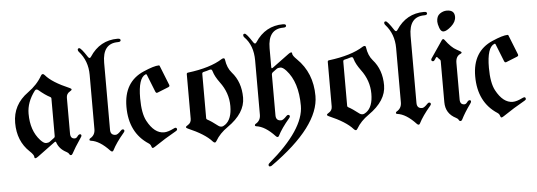

<svg xmlns="http://www.w3.org/2000/svg" viewBox="-55 -872 3443 1230"><g transform="rotate(-5 1667.0 -257.0)"><path d="M132.8 -415Q192.9 -458 225.1 -515.1Q229.5 -522.9 236.1 -522.9Q242.7 -522.9 249.5 -514.6Q290 -466.3 401.9 -418.5Q412.1 -414.1 412.1 -408.9Q412.1 -403.8 399.9 -397Q377.4 -384.3 377.4 -358.4V-128.4Q377.4 -94.7 405.8 -94.7Q415.5 -94.7 423.8 -106.4Q432.1 -118.2 440.4 -118.2Q449.2 -118.2 449.2 -108.4Q449.2 -104 441.4 -93.3Q401.4 -34.7 382.8 1Q378.4 9.8 371.3 9.8Q364.3 9.8 360.4 1.5Q356.4 -6.8 344.7 -12.7Q298.8 -36.1 284.2 -80.1Q282.7 -84.5 279.8 -84.5Q276.9 -84.5 272.9 -81.5L160.2 1.5Q148.9 9.8 142.8 9.8Q136.7 9.8 136.7 1Q136.7 -12.7 109.9 -37.6Q33.2 -109.4 33.2 -226.6Q33.2 -343.8 132.8 -415ZM124 -277.8Q124 -168.9 183.1 -104.5Q204.6 -81.1 219.7 -81.1Q234.9 -81.1 244.1 -87.9L272.9 -109.4Q278.3 -113.3 278.3 -119.6V-363.3Q278.3 -369.1 272.5 -372.1Q240.7 -388.2 199.7 -422.9Q193.4 -428.2 187.5 -428.2Q181.6 -428.2 176.8 -421.9Q124 -352.5 124 -277.8Z M473.6 -658.7Q473.6 -668 483.9 -668Q495.1 -668 534.2 -607.9Q539.6 -599.6 544.7 -599.6Q549.8 -599.6 554.2 -606.9Q619.6 -707 733.9 -707Q752.4 -707 752.4 -696Q752.4 -685.1 733.9 -685.1Q634.8 -685.1 634.8 -561V-129.9Q634.8 -94.7 668.5 -94.7Q681.2 -94.7 703.6 -118.7Q710 -125.5 714.8 -125.5Q726.1 -125.5 726.1 -115.2Q726.1 -110.8 720.2 -104Q669.4 -44.4 645.5 2.9Q642.1 9.8 636.7 9.8Q631.3 9.8 625 2.9Q562.5 -64 506.3 -70.8Q498 -71.8 498 -77.6Q498 -83.5 503.4 -86.4Q535.6 -104 535.6 -142.6V-492.2Q535.6 -582.5 479 -645.5Q473.6 -650.9 473.6 -658.7Z M752.4 -267.1Q752.4 -427.7 882.8 -483.9Q951.2 -513.7 982.4 -513.7Q985.8 -513.7 987.3 -510.3L1037.6 -383.8Q1038.6 -381.3 1038.6 -378.9Q1038.6 -372.6 1031.2 -369.6L959.5 -340.8Q957 -339.8 954.6 -339.8Q948.2 -339.8 945.3 -347.7L900.9 -459.5Q898.9 -464.4 896.5 -464.4Q894 -464.4 892.6 -463.9Q844.7 -444.8 844.7 -314Q844.7 -216.8 871.1 -167.5Q916 -83.5 978.5 -83.5Q1003.9 -83.5 1043 -103Q1049.8 -106.4 1052.7 -106.4Q1063 -106.4 1063 -94.7Q1063 -89.4 1054.2 -84.5Q981.9 -43.9 912.1 3.4Q902.8 9.8 897.5 9.8Q892.1 9.8 888.9 -2Q885.7 -13.7 874.5 -21Q752.4 -100.1 752.4 -267.1Z M1133.3 -116.2Q1155.8 -128.9 1155.8 -154.8V-441.4Q1155.8 -450.2 1163.6 -451.2Q1309.1 -469.2 1386.7 -519Q1392.6 -522.9 1399.4 -522.9Q1406.2 -522.9 1407.7 -513.2Q1415 -460 1443.4 -427.7Q1502 -361.8 1502 -261.2Q1502 -161.6 1387.2 -82Q1335 -45.9 1308.1 0.5Q1302.7 9.8 1296.9 9.8Q1291 9.8 1283.7 1.5Q1240.2 -47.9 1131.3 -94.7Q1121.1 -99.1 1121.1 -104.2Q1121.1 -109.4 1133.3 -116.2ZM1254.9 -149.9Q1254.9 -144 1260.7 -141.1Q1287.1 -127.4 1329.6 -94.2Q1337.9 -87.9 1348.4 -87.9Q1358.9 -87.9 1372.6 -98.1Q1416 -129.9 1416 -214.8Q1416 -299.8 1362.3 -371.1Q1331.5 -413.1 1322.8 -444.3Q1318.8 -458.5 1312 -458.5Q1305.2 -458.5 1298.8 -456.1Q1286.6 -451.7 1264.2 -446.8Q1254.9 -444.8 1254.9 -435.5Z M1537.6 -658.7Q1537.6 -668 1547.9 -668Q1559.1 -668 1598.1 -607.9Q1603.5 -599.6 1608.6 -599.6Q1613.8 -599.6 1618.2 -606.9Q1683.6 -707 1797.9 -707Q1816.4 -707 1816.4 -696Q1816.4 -685.1 1797.9 -685.1Q1698.7 -685.1 1698.7 -561V-440.9Q1698.7 -432.6 1701.9 -432.6Q1705.1 -432.6 1708.5 -435.1L1816.4 -514.6Q1827.6 -522.9 1833.7 -522.9Q1839.8 -522.9 1839.8 -514.2Q1839.8 -501.5 1866.7 -475.6Q1964.8 -380.4 1964.8 -231.4Q1964.8 -36.6 1647.9 188.5Q1642.6 192.9 1634.8 192.9Q1627 192.9 1627 182.6Q1627 177.2 1633.3 171.9Q1866.2 -24.9 1866.2 -177Q1866.2 -329.1 1793.5 -408.7Q1772 -432.1 1756.6 -432.1Q1741.2 -432.1 1732.4 -425.8L1706.5 -406.7Q1698.7 -400.9 1698.7 -390.1V-129.9Q1698.7 -94.7 1732.4 -94.7Q1745.1 -94.7 1767.6 -118.7Q1773.9 -125.5 1778.8 -125.5Q1790 -125.5 1790 -115.2Q1790 -110.8 1784.2 -104Q1733.4 -44.4 1709.5 2.9Q1706.1 9.8 1700.7 9.8Q1695.3 9.8 1689 2.9Q1626.5 -64 1570.3 -70.8Q1562 -71.8 1562 -77.6Q1562 -83.5 1567.4 -86.4Q1599.6 -104 1599.6 -142.6V-492.2Q1599.6 -588.9 1543 -645.5Q1537.6 -650.9 1537.6 -658.7Z M2040 -116.2Q2062.5 -128.9 2062.5 -154.8V-441.4Q2062.5 -450.2 2070.3 -451.2Q2215.8 -469.2 2293.5 -519Q2299.3 -522.9 2306.2 -522.9Q2313 -522.9 2314.5 -513.2Q2321.8 -460 2350.1 -427.7Q2408.7 -361.8 2408.7 -261.2Q2408.7 -161.6 2293.9 -82Q2241.7 -45.9 2214.8 0.5Q2209.5 9.8 2203.6 9.8Q2197.8 9.8 2190.4 1.5Q2147 -47.9 2038.1 -94.7Q2027.8 -99.1 2027.8 -104.2Q2027.8 -109.4 2040 -116.2ZM2161.6 -149.9Q2161.6 -144 2167.5 -141.1Q2193.8 -127.4 2236.3 -94.2Q2244.6 -87.9 2255.1 -87.9Q2265.6 -87.9 2279.3 -98.1Q2322.8 -129.9 2322.8 -214.8Q2322.8 -299.8 2269 -371.1Q2238.3 -413.1 2229.5 -444.3Q2225.6 -458.5 2218.8 -458.5Q2211.9 -458.5 2205.6 -456.1Q2193.4 -451.7 2170.9 -446.8Q2161.6 -444.8 2161.6 -435.5Z M2444.3 -658.7Q2444.3 -668 2454.6 -668Q2465.8 -668 2504.9 -607.9Q2510.3 -599.6 2515.4 -599.6Q2520.5 -599.6 2524.9 -606.9Q2590.3 -707 2704.6 -707Q2723.1 -707 2723.1 -696Q2723.1 -685.1 2704.6 -685.1Q2605.5 -685.1 2605.5 -561V-129.9Q2605.5 -94.7 2639.2 -94.7Q2651.9 -94.7 2674.3 -118.7Q2680.7 -125.5 2685.5 -125.5Q2696.8 -125.5 2696.8 -115.2Q2696.8 -110.8 2690.9 -104Q2640.1 -44.4 2616.2 2.9Q2612.8 9.8 2607.4 9.8Q2602.1 9.8 2595.7 2.9Q2533.2 -64 2477.1 -70.8Q2468.8 -71.8 2468.8 -77.6Q2468.8 -83.5 2474.1 -86.4Q2506.3 -104 2506.3 -142.6V-492.2Q2506.3 -582.5 2449.7 -645.5Q2444.3 -650.9 2444.3 -658.7Z M2724.1 0ZM2783.7 -637.2Q2783.7 -672.4 2805.2 -687.5Q2826.7 -702.6 2850.1 -702.6Q2899.9 -702.6 2899.9 -658.7Q2899.9 -626.5 2868.9 -598.9Q2837.9 -571.3 2818.8 -571.3Q2801.8 -571.3 2792.7 -596.9Q2783.7 -622.6 2783.7 -637.2ZM2724.1 -397.9Q2724.1 -401.9 2727.1 -406.2L2802.2 -516.6Q2806.6 -522.9 2811 -522.9Q2815.4 -522.9 2819.3 -517.6Q2858.4 -464.8 2891.6 -447.8Q2921.9 -432.6 2921.9 -427.5Q2921.9 -422.4 2914.6 -419.4Q2882.8 -406.7 2882.8 -363.3V-128.4Q2882.8 -94.7 2911.1 -94.7Q2920.9 -94.7 2929.2 -106.4Q2937.5 -118.2 2945.8 -118.2Q2954.6 -118.2 2954.6 -108.4Q2954.6 -104 2946.8 -93.3Q2909.2 -41.5 2888.2 1Q2883.8 9.8 2876.7 9.8Q2869.6 9.8 2865.7 1.5Q2861.8 -6.8 2850.1 -12.7Q2783.7 -45.9 2783.7 -119.6V-383.3Q2783.7 -390.1 2779.8 -393.6Q2771.5 -400.9 2765.1 -409.2Q2763.2 -412.1 2760.3 -412.1Q2757.8 -412.1 2754.9 -408.2L2745.6 -394.5Q2740.7 -387.2 2735.8 -387.2Q2724.1 -387.2 2724.1 -397.9Z M2995.1 -267.1Q2995.1 -427.7 3125.5 -483.9Q3193.8 -513.7 3225.1 -513.7Q3228.5 -513.7 3230 -510.3L3280.3 -383.8Q3281.2 -381.3 3281.2 -378.9Q3281.2 -372.6 3273.9 -369.6L3202.1 -340.8Q3199.7 -339.8 3197.3 -339.8Q3190.9 -339.8 3188 -347.7L3143.6 -459.5Q3141.6 -464.4 3139.2 -464.4Q3136.7 -464.4 3135.3 -463.9Q3087.4 -444.8 3087.4 -314Q3087.4 -216.8 3113.8 -167.5Q3158.7 -83.5 3221.2 -83.5Q3246.6 -83.5 3285.6 -103Q3292.5 -106.4 3295.4 -106.4Q3305.7 -106.4 3305.7 -94.7Q3305.7 -89.4 3296.9 -84.5Q3224.6 -43.9 3154.8 3.4Q3145.5 9.8 3140.1 9.8Q3134.8 9.8 3131.6 -2Q3128.4 -13.7 3117.2 -21Q2995.1 -100.1 2995.1 -267.1Z"/></g></svg>

Font: UnifrakturMaguntia21
Style: Book
Weight: 400
Designer: j. 'mach' wust, Gerrit Ansmann, Georg Duffner, based on a font by Peter Wiegel, original typeface by Carl Albert Fahrenw
Version: Version 2017-03-19